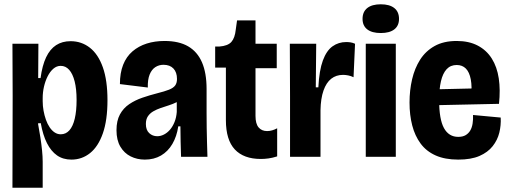

<svg xmlns="http://www.w3.org/2000/svg" viewBox="-20 -731 2376 895"><path d="M38 144 39 -285 38 -527H159L158 -367H169Q177 -426 195 -464Q213 -502 241.5 -520.5Q270 -539 309 -539Q360 -539 399 -508.5Q438 -478 459.5 -417Q481 -356 481 -264Q481 -171 459.5 -109.5Q438 -48 400 -17.5Q362 13 313 13Q274 13 246 -6.5Q218 -26 199 -63.5Q180 -101 170 -157L157 -156Q163 -124 168 -92Q173 -60 176 -30.5Q179 -1 179 23V144ZM263 -105Q287 -105 303.5 -123.5Q320 -142 328.5 -178Q337 -214 337 -265Q337 -316 328 -351.5Q319 -387 302.5 -405.5Q286 -424 263 -424Q244 -424 228.5 -410.5Q213 -397 202 -375Q191 -353 185 -327Q179 -301 179 -274V-259Q179 -237 183 -215Q187 -193 194 -173Q201 -153 211.5 -137.5Q222 -122 235 -113.5Q248 -105 263 -105Z M655 13Q619 13 589 -2Q559 -17 541 -47.5Q523 -78 523 -124Q523 -168 539 -197.5Q555 -227 582.5 -245.5Q610 -264 643.5 -275.5Q677 -287 712 -296Q748 -305 768 -313Q788 -321 796.5 -332.5Q805 -344 805 -363Q805 -394 788.5 -411.5Q772 -429 742 -429Q721 -429 704 -418Q687 -407 677.5 -383.5Q668 -360 669 -323L539 -339Q539 -391 554 -429Q569 -467 597.5 -491.5Q626 -516 664 -528Q702 -540 747 -540Q814 -540 857 -515Q900 -490 921.5 -440.5Q943 -391 943 -316V-203Q943 -170 943.5 -135.5Q944 -101 945 -67Q946 -33 947 0H824Q823 -35 822 -70Q821 -105 821 -142H811Q804 -95 783.5 -60Q763 -25 730.5 -6Q698 13 655 13ZM713 -96Q729 -96 744.5 -104Q760 -112 772.5 -126.5Q785 -141 793.5 -162Q802 -183 804 -209V-270L830 -276Q820 -263 803 -254.5Q786 -246 767 -240Q748 -234 729 -227.5Q710 -221 694.5 -212Q679 -203 669.5 -189Q660 -175 660 -153Q660 -125 675.5 -110.5Q691 -96 713 -96Z M1196 10Q1116 10 1074.5 -34.5Q1033 -79 1033 -171V-416H983V-514H1002Q1042 -517 1058.5 -535.5Q1075 -554 1079 -593L1085 -636H1171V-527H1270V-413H1171V-191Q1171 -154 1185.5 -137Q1200 -120 1225 -120Q1237 -120 1249 -123.5Q1261 -127 1272 -133V-2Q1250 5 1231.5 7.5Q1213 10 1196 10Z M1332 0V-280L1331 -527H1454L1452 -324H1464Q1468 -403 1485 -449Q1502 -495 1530 -515Q1558 -535 1594 -535Q1604 -535 1614 -533.5Q1624 -532 1635 -527L1628 -371Q1616 -377 1603 -379.5Q1590 -382 1579 -382Q1547 -382 1524 -364Q1501 -346 1488 -309Q1475 -272 1474 -217V0Z M1685 0V-527H1825V0ZM1755 -577Q1714 -577 1692 -594Q1670 -611 1670 -643Q1670 -676 1692 -693.5Q1714 -711 1755 -711Q1796 -711 1818 -693.5Q1840 -676 1840 -643Q1840 -611 1818 -594Q1796 -577 1755 -577Z M2116 13Q2054 13 2010.5 -6.5Q1967 -26 1940.5 -62Q1914 -98 1901.5 -146.5Q1889 -195 1889 -253Q1889 -310 1901 -361.5Q1913 -413 1938.5 -453Q1964 -493 2006 -516.5Q2048 -540 2109 -540Q2166 -540 2207 -518.5Q2248 -497 2272.5 -458Q2297 -419 2305 -365.5Q2313 -312 2306 -247L1983 -240V-314L2199 -319L2176 -275Q2181 -327 2174.5 -361Q2168 -395 2151.5 -411.5Q2135 -428 2109 -428Q2080 -428 2062 -408.5Q2044 -389 2035.5 -352.5Q2027 -316 2027 -264Q2027 -175 2049.5 -134Q2072 -93 2116 -93Q2137 -93 2150.5 -101Q2164 -109 2172 -122.5Q2180 -136 2183 -155Q2186 -174 2185 -195L2314 -183Q2316 -147 2307.5 -112.5Q2299 -78 2276.5 -49.5Q2254 -21 2215 -4Q2176 13 2116 13Z"/></svg>

Font: Bricolage Grotesque 72pt SemiCondensed
Style: Bold
Weight: 700
Width: 4
Designer: Mathieu Triay
Foundry: Atelier Triay
Version: Version 1.001;gftools[0.9.33.dev8+g029e19f]